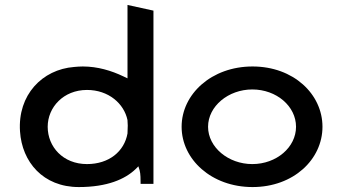

<svg xmlns="http://www.w3.org/2000/svg" viewBox="-20 -754 1377 777"><path d="M299 3C414 3 486 -29 528 -69L540 -81L545 -65C549 -51 549 -27 549 -10H601V-711L496 -734V-437L479 -445C431 -468 375 -485 315 -485C302 -485 292 -484 280 -483C151 -473 51 -370 61 -222C69 -99 154 3 299 3ZM496 -266C496 -260 497 -253 497 -246C497 -234 496 -224 496 -215V-214C483 -141 421 -90 332 -90C235 -90 173 -160 173 -241C173 -320 237 -390 332 -390C419 -390 482 -335 496 -268Z M822 -241C822 -324 904 -392 1001 -392C1099 -392 1178 -324 1178 -241C1178 -158 1099 -90 1001 -90C904 -90 822 -158 822 -241ZM715 -241C715 -109 836 3 1002 3C1168 3 1285 -109 1285 -241C1285 -373 1168 -485 1002 -485C836 -485 715 -373 715 -241Z"/></svg>

Font: Bluebird
Style: LiExt
Weight: 300
Designer: Jasper
Foundry: Cannot Into Space Fonts
Version: Version 0.98